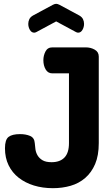

<svg xmlns="http://www.w3.org/2000/svg" viewBox="-20 -979 588 1005"><path d="M254 -595Q231 -595 219 -615.5Q207 -636 207 -664Q207 -688 218 -709.5Q229 -731 254 -731H429Q455 -731 476 -719Q497 -707 497 -683V-230Q497 -165 478 -120.5Q459 -76 426 -47.5Q393 -19 349.5 -6.5Q306 6 257 6Q203 6 157.5 -8Q112 -22 78 -48.5Q44 -75 25 -114Q6 -153 6 -203Q6 -248 25 -262.5Q44 -277 85 -277Q115 -277 137.5 -267.5Q160 -258 162 -230Q163 -215 165.5 -197.5Q168 -180 177 -165Q186 -150 203 -140Q220 -130 250 -130Q294 -130 317.5 -154.5Q341 -179 341 -230V-595ZM170 -811Q164 -808 159 -808Q145 -808 136.5 -822.5Q128 -837 128 -854Q128 -867 133.5 -878.5Q139 -890 153 -898L257 -954Q267 -959 274 -959Q281 -959 291 -954L395 -898Q409 -890 414.5 -878.5Q420 -867 420 -854Q420 -837 411.5 -822.5Q403 -808 389 -808Q384 -808 378 -811L274 -867Z"/></svg>

Font: AkaAcidDosis
Style: ExtraBold
Weight: 800
Designer: Edgar Tolentino, Pablo Impallari, Igino Marini, Aka-Acid
Foundry: Edgar Tolentino, Pablo Impallari, Igino Marini, Aka-Acid
Version: Version 1.007